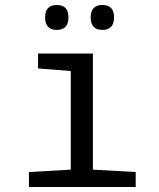

<svg xmlns="http://www.w3.org/2000/svg" viewBox="-20 -751 640 771"><path d="M264.2 -465.8 132.8 -476.1V-536.1H353V-69.8L524.9 -60.1V0H96.2V-60.1L264.2 -69.8ZM208 -731Q254.9 -731 254.9 -681.2Q254.9 -630.9 208 -630.9Q161.1 -630.9 161.1 -681.2Q161.1 -731 208 -731ZM391.1 -731Q438 -731 438 -681.2Q438 -630.9 391.1 -630.9Q344.2 -630.9 344.2 -681.2Q344.2 -731 391.1 -731Z"/></svg>

Font: Noto Mono
Style: Regular
Weight: 400
Designer: Monotype Design Team
Foundry: Monotype Imaging Inc.
Version: Version 1.00